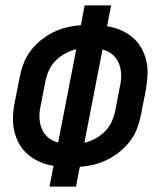

<svg xmlns="http://www.w3.org/2000/svg" viewBox="-20 -690 590 710"><path d="M163 0 178 -77Q151 -81 127 -91.5Q103 -102 83.5 -118.5Q64 -135 51.5 -157Q39 -179 33 -204.5Q27 -230 28 -258Q29 -286 35 -314L53 -406Q58 -431 67.5 -456Q77 -481 93.5 -502.5Q110 -524 131.5 -541.5Q153 -559 177.5 -571Q202 -583 227.5 -589Q253 -595 279 -597L293 -670H391L376 -593Q403 -589 427 -578.5Q451 -568 470.5 -551.5Q490 -535 502.5 -513Q515 -491 521 -465.5Q527 -440 525.5 -412Q524 -384 519 -356L501 -264Q496 -239 486.5 -214Q477 -189 460.5 -167.5Q444 -146 422 -128.5Q400 -111 376 -99Q352 -87 326 -81Q300 -75 275 -73L261 0ZM195 -163 262 -508Q241 -503 221.5 -492.5Q202 -482 186 -466Q170 -450 161 -430Q152 -410 148 -390L130 -297Q125 -275 126 -253.5Q127 -232 135 -213Q143 -194 158.5 -181Q174 -168 195 -163ZM292 -162Q313 -167 332.5 -177.5Q352 -188 368 -204Q384 -220 393 -240Q402 -260 406 -280L424 -373Q429 -395 428 -416.5Q427 -438 419 -457Q411 -476 395 -489Q379 -502 359 -507Z"/></svg>

Font: Lode Dark
Style: Bold Italic
Weight: 700
Italic angle: -11°
Monospace: yes
Designer: Belleve Invis
Foundry: Belleve Invis
Version: Version 29.2.0; ttfautohint (v1.8.3)